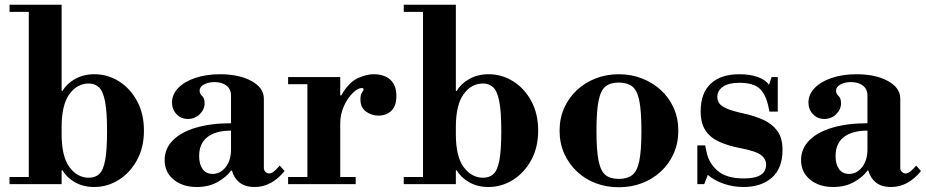

<svg xmlns="http://www.w3.org/2000/svg" viewBox="-20 -774 3891 807"><path d="M376 12Q330 12 295 -8Q260 -28 243 -58H219L239 -210Q239 -116 272 -71.5Q305 -27 354 -27Q380 -27 397 -42.5Q414 -58 422 -100.5Q430 -143 430 -223Q430 -305 421.5 -348Q413 -391 396 -407Q379 -423 353 -423Q304 -423 271.5 -378Q239 -333 239 -240L219 -392H243Q260 -422 295.5 -442Q331 -462 377 -462Q432 -462 479.5 -432.5Q527 -403 556 -349.5Q585 -296 585 -225Q585 -154 555.5 -100.5Q526 -47 478.5 -17.5Q431 12 376 12ZM20 0V-30H239V0ZM101 -15V-738H239V-15ZM20 -724V-754H239V-724Z M807 12Q748 12 710 -19Q672 -50 672 -101Q672 -149 706.5 -184Q741 -219 804 -237.5Q867 -256 951 -256V-373Q951 -399 932 -414Q913 -429 882 -429Q856 -429 837.5 -419Q819 -409 819 -393Q819 -380 829.5 -370.5Q840 -361 840 -340Q840 -314 819.5 -294Q799 -274 770 -274Q741 -274 722 -294Q703 -314 703 -343Q703 -377 729 -404Q755 -431 801 -446.5Q847 -462 905 -462Q985 -462 1037 -433.5Q1089 -405 1089 -359V-68Q1089 -59 1095.5 -52Q1102 -45 1112 -45Q1120 -45 1129.5 -52Q1139 -59 1156 -78L1176 -55Q1121 12 1051 12Q1010 12 986.5 -7Q963 -26 955 -57H951Q933 -31 895.5 -9.5Q858 12 807 12ZM874 -43Q906 -43 928.5 -71.5Q951 -100 951 -146V-225Q887 -225 852 -198Q817 -171 817 -118Q817 -84 831.5 -63.5Q846 -43 874 -43Z M1191 0V-30H1272V-420H1191V-450H1410V-373H1414Q1447 -429 1484 -445.5Q1521 -462 1550 -462Q1596 -462 1621 -438.5Q1646 -415 1646 -371Q1646 -328 1624.5 -308Q1603 -288 1571 -288Q1542 -288 1518.5 -305Q1495 -322 1495 -356Q1495 -376 1501.5 -385Q1508 -394 1508 -399Q1508 -401 1506.5 -402.5Q1505 -404 1500 -404Q1484 -404 1462.5 -383Q1441 -362 1425.5 -328Q1410 -294 1410 -254V-30H1475V0Z M2033 12Q1987 12 1952 -8Q1917 -28 1900 -58H1876L1896 -210Q1896 -116 1929 -71.5Q1962 -27 2011 -27Q2037 -27 2054 -42.5Q2071 -58 2079 -100.5Q2087 -143 2087 -223Q2087 -305 2078.5 -348Q2070 -391 2053 -407Q2036 -423 2010 -423Q1961 -423 1928.5 -378Q1896 -333 1896 -240L1876 -392H1900Q1917 -422 1952.5 -442Q1988 -462 2034 -462Q2089 -462 2136.5 -432.5Q2184 -403 2213 -349.5Q2242 -296 2242 -225Q2242 -154 2212.5 -100.5Q2183 -47 2135.5 -17.5Q2088 12 2033 12ZM1677 0V-30H1896V0ZM1758 -15V-738H1896V-15ZM1677 -724V-754H1896V-724Z M2581 13Q2529 13 2484 -4Q2439 -21 2405 -53Q2371 -85 2351.5 -128.5Q2332 -172 2332 -225Q2332 -277 2351.5 -320.5Q2371 -364 2405 -395.5Q2439 -427 2484 -444.5Q2529 -462 2581 -462Q2633 -462 2678 -444.5Q2723 -427 2757.5 -395.5Q2792 -364 2811.5 -320.5Q2831 -277 2831 -225Q2831 -172 2811.5 -128.5Q2792 -85 2757.5 -53Q2723 -21 2678 -4Q2633 13 2581 13ZM2581 -22Q2616 -22 2637 -38Q2658 -54 2667 -97.5Q2676 -141 2676 -224Q2676 -307 2667 -351Q2658 -395 2637 -411Q2616 -427 2581 -427Q2546 -427 2525.5 -411Q2505 -395 2496 -351Q2487 -307 2487 -224Q2487 -141 2496 -97.5Q2505 -54 2525.5 -38Q2546 -22 2581 -22Z M3105 12Q3061 12 3021 -2Q2981 -16 2955 -39L2940 0H2911V-163H2944L2950 -134Q2960 -87 2997 -55.5Q3034 -24 3107 -24Q3154 -24 3177 -38.5Q3200 -53 3200 -82Q3200 -106 3178.5 -122.5Q3157 -139 3089 -152Q3042 -161 3004.5 -177.5Q2967 -194 2946 -224.5Q2925 -255 2925 -306Q2925 -383 2967.5 -422.5Q3010 -462 3088 -462Q3133 -462 3166 -450Q3199 -438 3212 -417L3223 -450H3249V-305H3214L3211 -320Q3200 -376 3173.5 -401Q3147 -426 3088 -426Q3042 -426 3018.5 -409.5Q2995 -393 2995 -367Q2995 -352 3003 -340Q3011 -328 3035 -317.5Q3059 -307 3106 -297Q3152 -287 3189 -270Q3226 -253 3247.5 -223.5Q3269 -194 3269 -144Q3269 -66 3224 -27Q3179 12 3105 12Z M3482 12Q3423 12 3385 -19Q3347 -50 3347 -101Q3347 -149 3381.5 -184Q3416 -219 3479 -237.5Q3542 -256 3626 -256V-373Q3626 -399 3607 -414Q3588 -429 3557 -429Q3531 -429 3512.5 -419Q3494 -409 3494 -393Q3494 -380 3504.5 -370.5Q3515 -361 3515 -340Q3515 -314 3494.5 -294Q3474 -274 3445 -274Q3416 -274 3397 -294Q3378 -314 3378 -343Q3378 -377 3404 -404Q3430 -431 3476 -446.5Q3522 -462 3580 -462Q3660 -462 3712 -433.5Q3764 -405 3764 -359V-68Q3764 -59 3770.5 -52Q3777 -45 3787 -45Q3795 -45 3804.5 -52Q3814 -59 3831 -78L3851 -55Q3796 12 3726 12Q3685 12 3661.5 -7Q3638 -26 3630 -57H3626Q3608 -31 3570.5 -9.5Q3533 12 3482 12ZM3549 -43Q3581 -43 3603.5 -71.5Q3626 -100 3626 -146V-225Q3562 -225 3527 -198Q3492 -171 3492 -118Q3492 -84 3506.5 -63.5Q3521 -43 3549 -43Z"/></svg>

Font: Libre Bodoni
Style: Bold
Weight: 700
Designer: Pablo Impallari, Rodrigo Fuenzalida
Foundry: Impallari Type
Version: Version 2.005;gftools[0.9.23]